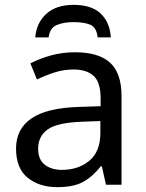

<svg xmlns="http://www.w3.org/2000/svg" viewBox="-20 -760 601 790"><path d="M288 -545Q386 -545 433 -502Q480 -459 480 -365V0H416L399 -76H395Q360 -32 321 -11Q282 10 215 10Q142 10 94 -28.5Q46 -67 46 -149Q46 -229 109 -272.5Q172 -316 303 -320L394 -323V-355Q394 -422 365 -448Q336 -474 283 -474Q241 -474 203 -461.5Q165 -449 132 -433L105 -499Q140 -518 188 -531.5Q236 -545 288 -545ZM393 -262 314 -259Q214 -255 175.5 -227Q137 -199 137 -148Q137 -103 164.5 -82Q192 -61 235 -61Q302 -61 347.5 -98.5Q393 -136 393 -214ZM283 -740Q357 -740 394.5 -704Q432 -668 436 -606H382Q377 -647 352 -658Q327 -669 281 -669Q242 -669 213.5 -657Q185 -645 180 -606H125Q130 -666 170.5 -703Q211 -740 283 -740Z"/></svg>

Font: Apis
Style: Regular
Weight: 400
Designer: Monotype Design Team
Foundry: Monotype Imaging Inc.
Version: Version 2.000; build 0001